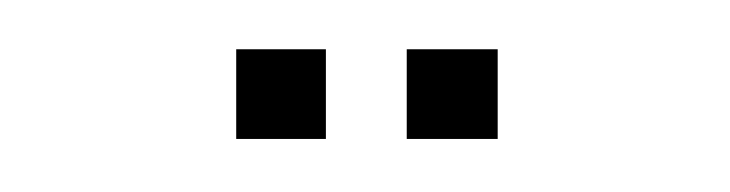

<svg xmlns="http://www.w3.org/2000/svg" viewBox="-20 -710 289 76"><path d="M141 -655V-690.5H177V-655ZM73.5 -655V-690.5H109V-655Z"/></svg>

Font: Big Shoulders Display ExtraLight
Style: Regular
Weight: 250
Designer: Patric King
Foundry: XO Type Co
Version: Version 2.002